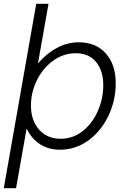

<svg xmlns="http://www.w3.org/2000/svg" viewBox="-35 -783 677 1017"><path d="M-15 214 157 -763H222L166 -447Q213 -501 268 -530Q323 -559 382 -559Q473 -559 525.5 -500Q578 -441 578 -342Q578 -251 539.5 -170Q501 -89 433.5 -39.5Q366 10 282 10Q223 10 178 -18.5Q133 -47 106 -102L50 214ZM512 -332Q512 -408 474 -454.5Q436 -501 366 -501Q301 -501 246.5 -461.5Q192 -422 160.5 -358Q129 -294 129 -224Q129 -145 172 -96.5Q215 -48 286 -48Q352 -48 403.5 -89Q455 -130 483.5 -195.5Q512 -261 512 -332Z"/></svg>

Font: Open Sauce One Light Italic
Style: Regular
Weight: 300
Italic angle: -10°
Designer: Alfredo Marco Pradil
Foundry: Creative Sauce Fz LLC
Version: Version 1.477